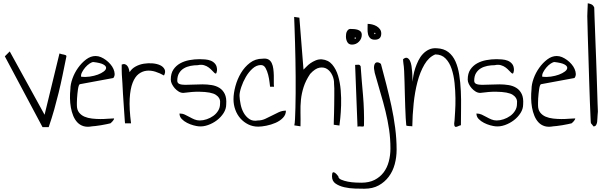

<svg xmlns="http://www.w3.org/2000/svg" viewBox="-20 -779 3743 1184"><path d="M9.8 -431.6 40 -461.9 254.9 -71.3 346.7 -449.2Q353.5 -446.3 361.3 -444.8Q369.1 -443.4 375.5 -441.9Q381.8 -440.4 385.7 -438.5Q389.6 -436.5 389.6 -431.6Q377 -369.1 365.7 -314.5Q354.5 -259.8 341.8 -208Q329.1 -156.2 314.5 -104Q299.8 -51.8 280.3 4.9H242.2Z M414.1 -229.5Q414.1 -258.8 426.8 -294.4Q439.5 -330.1 461.4 -360.8Q483.4 -391.6 511.2 -412.6Q539.1 -433.6 569.3 -433.6Q585.9 -433.6 602.1 -426.8Q618.2 -419.9 633.3 -408.7Q648.4 -397.5 660.6 -383.3Q672.9 -369.1 679.7 -353.5Q686.5 -337.9 687 -323.2Q687.5 -308.6 678.7 -297.9L472.7 -259.8Q468.8 -258.8 465.8 -250.5Q462.9 -242.2 460.9 -229.5Q459 -216.8 457.5 -201.7Q456.1 -186.5 455.1 -172.4Q454.1 -158.2 454.1 -147Q454.1 -135.7 454.1 -129.9Q454.1 -102.5 467.3 -85.4Q480.5 -68.4 501 -59.6Q521.5 -50.8 547.4 -47.9Q573.2 -44.9 598.6 -44.9Q624 -44.9 646.5 -46.9Q668.9 -48.8 683.6 -48.8Q683.6 -44.9 680.7 -40Q677.7 -35.2 673.8 -30.8Q669.9 -26.4 666 -22.9Q662.1 -19.5 661.1 -18.6Q653.3 -16.6 637.2 -13.2Q621.1 -9.8 603 -6.8Q585 -3.9 569.3 -2Q553.7 0 547.9 0Q517.6 5.9 495.1 -1Q472.7 -7.8 457 -24.4Q441.4 -41 431.6 -64.9Q421.9 -88.9 417 -116.2Q412.1 -143.6 411.6 -172.9Q411.1 -202.1 414.1 -229.5ZM555.7 -396.5Q546.9 -396.5 532.7 -387.2Q518.6 -377.9 506.3 -363.8Q494.1 -349.6 485.8 -333.5Q477.5 -317.4 480.5 -305.7Q505.9 -302.7 533.2 -306.6Q560.5 -310.5 583 -318.8Q605.5 -327.1 620.1 -338.4Q634.8 -349.6 634.3 -361.3Q633.8 -373 615.7 -382.3Q597.7 -391.6 555.7 -396.5Z M730.5 -380.9Q742.2 -385.7 751 -382.8Q759.8 -379.9 765.6 -372.1Q771.5 -364.3 774.4 -354Q777.3 -343.8 779.3 -334Q792 -355.5 815.9 -368.7Q839.8 -381.8 867.2 -386.2Q894.5 -390.6 921.9 -388.2Q949.2 -385.7 968.3 -376.5Q987.3 -367.2 995.1 -351.1Q1002.9 -335 991.2 -313.5Q965.8 -328.1 938 -336.9Q910.2 -345.7 883.8 -342.8Q857.4 -339.8 835 -322.8Q812.5 -305.7 797.9 -268.6Q783.2 -231.4 779.8 -170.4Q776.4 -109.4 788.1 -18.6H751Q751 -18.6 749.5 -34.7Q748 -50.8 746.6 -77.1Q745.1 -103.5 742.7 -135.7Q740.2 -168 738.3 -201.2Q736.3 -234.4 734.9 -265.1Q733.4 -295.9 731.4 -318.4Q731.4 -321.3 731 -330.1Q730.5 -338.9 730.5 -349.1Q730.5 -359.4 730.5 -368.2Q730.5 -377 730.5 -380.9Z M1086.9 -79.1Q1104.5 -79.1 1119.6 -72.3Q1134.8 -65.4 1149.4 -57.1Q1164.1 -48.8 1179.2 -42.5Q1194.3 -36.1 1211.9 -36.1Q1232.4 -36.1 1254.4 -43.5Q1276.4 -50.8 1294.9 -64Q1313.5 -77.1 1325.2 -96.2Q1336.9 -115.2 1336.9 -137.7Q1337.9 -144.5 1337.4 -154.3Q1336.9 -164.1 1331.1 -174.3Q1325.2 -184.6 1311.5 -193.8Q1297.9 -203.1 1272 -208Q1246.1 -212.9 1207 -213.4Q1168 -213.9 1110.4 -206.1Q1095.7 -206.1 1082 -214.4Q1068.4 -222.7 1057.6 -234.9Q1046.9 -247.1 1040 -261.2Q1033.2 -275.4 1033.2 -288.1Q1033.2 -326.2 1049.3 -350.1Q1065.4 -374 1090.8 -388.2Q1116.2 -402.3 1147.5 -408.2Q1178.7 -414.1 1210.9 -414.1Q1225.6 -414.1 1244.6 -412.6Q1263.7 -411.1 1279.8 -404.8Q1295.9 -398.4 1307.1 -384.8Q1318.4 -371.1 1318.4 -346.7Q1316.4 -330.1 1313 -326.7Q1309.6 -323.2 1303.2 -328.6Q1296.9 -334 1288.1 -343.8Q1279.3 -353.5 1267.1 -362.8Q1254.9 -372.1 1237.8 -377Q1220.7 -381.8 1199.2 -377Q1176.8 -377 1154.3 -372.6Q1131.8 -368.2 1113.8 -357.4Q1095.7 -346.7 1084.5 -328.1Q1073.2 -309.6 1073.2 -281.2Q1073.2 -266.6 1086.4 -261.2Q1099.6 -255.9 1121.6 -255.9Q1143.6 -255.9 1171.4 -257.3Q1199.2 -258.8 1228.5 -258.8Q1257.8 -258.8 1285.2 -254.4Q1312.5 -250 1333.5 -236.8Q1354.5 -223.6 1366.2 -199.2Q1377.9 -174.8 1375 -135.7Q1375 -107.4 1358.9 -82Q1342.8 -56.6 1317.9 -37.6Q1293 -18.6 1262.7 -7.8Q1232.4 2.9 1204.1 0Q1192.4 -1 1172.4 -6.3Q1152.3 -11.7 1133.3 -21.5Q1114.3 -31.2 1100.6 -45.4Q1086.9 -59.6 1086.9 -79.1Z M1419.9 -167Q1419.9 -203.1 1431.6 -247.1Q1443.4 -291 1465.8 -328.6Q1488.3 -366.2 1521.5 -391.6Q1554.7 -417 1598.6 -417Q1621.1 -419.9 1634.8 -412.6Q1648.4 -405.3 1655.8 -389.6Q1663.1 -374 1665.5 -354Q1668 -334 1668.5 -313Q1668.9 -292 1668.5 -273.9Q1668 -255.9 1669.9 -244.1H1645.5Q1644.5 -250 1642.1 -272Q1639.6 -293.9 1633.8 -317.4Q1627.9 -340.8 1617.7 -359.4Q1607.4 -377.9 1588.9 -377.9Q1561.5 -377.9 1537.6 -356.4Q1513.7 -335 1496.1 -304.7Q1478.5 -274.4 1467.8 -242.2Q1457 -210 1457 -188.5Q1458 -164.1 1463.9 -135.3Q1469.7 -106.4 1482.9 -83Q1496.1 -59.6 1517.6 -44.9Q1539.1 -30.3 1570.3 -36.1Q1593.8 -36.1 1615.2 -45.9Q1636.7 -55.7 1657.2 -66.4Q1677.7 -77.1 1698.7 -86.9Q1719.7 -96.7 1743.2 -96.7Q1743.2 -71.3 1724.6 -52.2Q1706.1 -33.2 1679.2 -21.5Q1652.3 -9.8 1622.6 -3.9Q1592.8 2 1572.3 2Q1539.1 2 1511.2 -11.7Q1483.4 -25.4 1462.9 -48.3Q1442.4 -71.3 1431.2 -102.1Q1419.9 -132.8 1419.9 -167Z M1826.2 -669.9 1851.6 -349.6Q1858.4 -355.5 1869.1 -367.2Q1879.9 -378.9 1894.5 -389.2Q1909.2 -399.4 1926.8 -406.7Q1944.3 -414.1 1964.8 -413.1Q2004.9 -409.2 2028.8 -380.9Q2052.7 -352.5 2064.9 -311.5Q2077.1 -270.5 2081.1 -222.2Q2085 -173.8 2083.5 -129.9Q2082 -85.9 2078.6 -51.8Q2075.2 -17.6 2073.2 -4.9L2038.1 -9.8Q2038.1 -18.6 2038.6 -37.6Q2039.1 -56.6 2040 -82.5Q2041 -108.4 2041 -136.7Q2041 -165 2041.5 -189.9Q2042 -214.8 2041.5 -234.4Q2041 -253.9 2040 -261.7Q2041 -289.1 2029.3 -314.5Q2017.6 -339.8 1998 -353Q1978.5 -366.2 1951.2 -361.8Q1923.8 -357.4 1892.6 -323.2Q1865.2 -282.2 1852.5 -242.7Q1839.8 -203.1 1835.9 -164.6Q1832 -126 1833 -85.4Q1834 -44.9 1833 0L1794.9 -5.9Q1797.9 -16.6 1799.3 -45.4Q1800.8 -74.2 1801.8 -114.7Q1802.7 -155.3 1803.2 -205.1Q1803.7 -254.9 1803.2 -308.1Q1802.7 -361.3 1801.8 -415Q1800.8 -468.8 1799.3 -517.6Q1797.9 -566.4 1796.4 -607.4Q1794.9 -648.4 1793.9 -674.8Z M2169.9 -378.9Q2181.6 -378.9 2189.9 -379.9Q2198.2 -380.9 2204.1 -370.1Q2207 -326.2 2210.9 -280.8Q2214.8 -235.4 2218.8 -189.5Q2222.7 -143.6 2224.1 -97.2Q2225.6 -50.8 2224.6 -6.8Q2224.6 -1 2221.7 0.5Q2218.8 2 2213.4 1.5Q2208 1 2200.7 0.5Q2193.4 0 2184.6 2ZM2113.3 -553.7Q2113.3 -560.5 2114.3 -568.8Q2115.2 -577.1 2118.7 -584Q2122.1 -590.8 2127.4 -595.7Q2132.8 -600.6 2140.6 -600.6Q2152.3 -600.6 2164.1 -599.6Q2175.8 -598.6 2186.5 -595.2Q2197.3 -591.8 2204.1 -584.5Q2210.9 -577.1 2210.9 -563.5Q2210.9 -540 2193.4 -522Q2175.8 -503.9 2150.4 -503.9Q2130.9 -503.9 2122.1 -519Q2113.3 -534.2 2113.3 -553.7ZM2169.9 -548.8Q2167 -548.8 2167 -543.9Q2167 -539.1 2169.9 -539.1Q2173.8 -539.1 2173.8 -543.9Q2173.8 -548.8 2169.9 -548.8Z M2027.3 307.6Q2027.3 297.9 2028.8 291Q2030.3 284.2 2034.7 283.2Q2039.1 282.2 2046.9 287.6Q2054.7 293 2066.4 308.6Q2066.4 321.3 2084.5 329.1Q2102.5 336.9 2126 341.3Q2149.4 345.7 2173.3 346.7Q2197.3 347.7 2208 347.7Q2255.9 347.7 2289.6 330.6Q2323.2 313.5 2345.2 284.7Q2367.2 255.9 2377.4 217.3Q2387.7 178.7 2387.7 136.7Q2387.7 76.2 2379.4 20Q2371.1 -36.1 2357.4 -92.3Q2343.8 -148.4 2326.2 -206.5Q2308.6 -264.6 2291 -329.1Q2284.2 -358.4 2287.1 -373Q2290 -387.7 2297.4 -392.1Q2304.7 -396.5 2314 -393.6Q2323.2 -390.6 2329.1 -384.8Q2345.7 -323.2 2362.3 -258.3Q2378.9 -193.4 2393.6 -126Q2408.2 -58.6 2417 9.8Q2425.8 78.1 2425.8 144.5Q2425.8 190.4 2414.1 233.9Q2402.3 277.3 2377.4 310.5Q2352.5 343.8 2315.4 364.3Q2278.3 384.8 2226.6 384.8Q2203.1 384.8 2168.9 383.8Q2134.8 382.8 2103 375.5Q2071.3 368.2 2049.3 353Q2027.3 337.9 2027.3 307.6ZM2247.1 -631.8Q2259.8 -631.8 2274.4 -628.4Q2289.1 -625 2301.8 -617.7Q2314.5 -610.4 2322.8 -599.1Q2331.1 -587.9 2331.1 -572.3Q2331.1 -534.2 2291 -534.2Q2272.5 -534.2 2262.7 -543.9Q2252.9 -553.7 2249.5 -568.4Q2246.1 -583 2246.6 -600.1Q2247.1 -617.2 2247.1 -631.8ZM2291 -577.1Q2288.1 -577.1 2288.1 -572.8Q2288.1 -568.4 2291 -568.4Q2294.9 -568.4 2294.9 -572.8Q2294.9 -577.1 2291 -577.1Z M2485.4 -4.9Q2483.4 -20.5 2481.9 -50.3Q2480.5 -80.1 2479 -117.7Q2477.5 -155.3 2476.6 -196.3Q2475.6 -237.3 2474.6 -274.4Q2473.6 -311.5 2472.2 -341.3Q2470.7 -371.1 2467.8 -386.7Q2467.8 -387.7 2467.3 -391.6Q2466.8 -395.5 2466.3 -400.4Q2465.8 -405.3 2465.8 -408.7Q2465.8 -412.1 2465.8 -414.1Q2480.5 -425.8 2490.7 -421.9Q2501 -418 2507.8 -404.8Q2514.6 -391.6 2517.6 -372.1Q2520.5 -352.5 2522 -333Q2523.4 -313.5 2523.4 -297.4Q2523.4 -281.2 2523.4 -274.4Q2525.4 -291 2529.3 -313.5Q2533.2 -335.9 2541 -359.4Q2548.8 -382.8 2560.1 -405.8Q2571.3 -428.7 2587.9 -446.3Q2604.5 -463.9 2625.5 -473.6Q2646.5 -483.4 2673.8 -481.4Q2716.8 -479.5 2744.6 -458Q2772.5 -436.5 2788.6 -400.4Q2804.7 -364.3 2812 -317.4Q2819.3 -270.5 2821.8 -217.8Q2824.2 -165 2823.2 -110.8Q2822.3 -56.6 2822.3 -6.8Q2813.5 -4.9 2804.7 -0.5Q2795.9 3.9 2790 3.4Q2784.2 2.9 2781.7 -5.4Q2779.3 -13.7 2783.2 -38.1Q2784.2 -55.7 2786.6 -92.3Q2789.1 -128.9 2788.6 -173.8Q2788.1 -218.8 2783.2 -266.6Q2778.3 -314.5 2765.1 -354Q2752 -393.6 2727.5 -418.5Q2703.1 -443.4 2664.1 -443.4Q2624 -426.8 2597.2 -380.9Q2570.3 -335 2554.2 -273.4Q2538.1 -211.9 2530.8 -140.1Q2523.4 -68.4 2522.5 0Q2520.5 -1 2515.1 -1Q2509.8 -1 2503.4 -1.5Q2497.1 -2 2491.7 -2.9Q2486.3 -3.9 2485.4 -4.9Z M2918 -79.1Q2935.5 -79.1 2950.7 -72.3Q2965.8 -65.4 2980.5 -57.1Q2995.1 -48.8 3010.3 -42.5Q3025.4 -36.1 3043 -36.1Q3063.5 -36.1 3085.4 -43.5Q3107.4 -50.8 3126 -64Q3144.5 -77.1 3156.2 -96.2Q3168 -115.2 3168 -137.7Q3168.9 -144.5 3168.5 -154.3Q3168 -164.1 3162.1 -174.3Q3156.2 -184.6 3142.6 -193.8Q3128.9 -203.1 3103 -208Q3077.1 -212.9 3038.1 -213.4Q2999 -213.9 2941.4 -206.1Q2926.8 -206.1 2913.1 -214.4Q2899.4 -222.7 2888.7 -234.9Q2877.9 -247.1 2871.1 -261.2Q2864.3 -275.4 2864.3 -288.1Q2864.3 -326.2 2880.4 -350.1Q2896.5 -374 2921.9 -388.2Q2947.3 -402.3 2978.5 -408.2Q3009.8 -414.1 3042 -414.1Q3056.6 -414.1 3075.7 -412.6Q3094.7 -411.1 3110.8 -404.8Q3127 -398.4 3138.2 -384.8Q3149.4 -371.1 3149.4 -346.7Q3147.5 -330.1 3144 -326.7Q3140.6 -323.2 3134.3 -328.6Q3127.9 -334 3119.1 -343.8Q3110.4 -353.5 3098.1 -362.8Q3085.9 -372.1 3068.8 -377Q3051.8 -381.8 3030.3 -377Q3007.8 -377 2985.4 -372.6Q2962.9 -368.2 2944.8 -357.4Q2926.8 -346.7 2915.5 -328.1Q2904.3 -309.6 2904.3 -281.2Q2904.3 -266.6 2917.5 -261.2Q2930.7 -255.9 2952.6 -255.9Q2974.6 -255.9 3002.4 -257.3Q3030.3 -258.8 3059.6 -258.8Q3088.9 -258.8 3116.2 -254.4Q3143.6 -250 3164.6 -236.8Q3185.5 -223.6 3197.3 -199.2Q3209 -174.8 3206.1 -135.7Q3206.1 -107.4 3189.9 -82Q3173.8 -56.6 3148.9 -37.6Q3124 -18.6 3093.8 -7.8Q3063.5 2.9 3035.2 0Q3023.4 -1 3003.4 -6.3Q2983.4 -11.7 2964.4 -21.5Q2945.3 -31.2 2931.6 -45.4Q2918 -59.6 2918 -79.1Z M3257.8 -229.5Q3257.8 -258.8 3270.5 -294.4Q3283.2 -330.1 3305.2 -360.8Q3327.1 -391.6 3355 -412.6Q3382.8 -433.6 3413.1 -433.6Q3429.7 -433.6 3445.8 -426.8Q3461.9 -419.9 3477.1 -408.7Q3492.2 -397.5 3504.4 -383.3Q3516.6 -369.1 3523.4 -353.5Q3530.3 -337.9 3530.8 -323.2Q3531.2 -308.6 3522.5 -297.9L3316.4 -259.8Q3312.5 -258.8 3309.6 -250.5Q3306.6 -242.2 3304.7 -229.5Q3302.7 -216.8 3301.3 -201.7Q3299.8 -186.5 3298.8 -172.4Q3297.9 -158.2 3297.9 -147Q3297.9 -135.7 3297.9 -129.9Q3297.9 -102.5 3311 -85.4Q3324.2 -68.4 3344.7 -59.6Q3365.2 -50.8 3391.1 -47.9Q3417 -44.9 3442.4 -44.9Q3467.8 -44.9 3490.2 -46.9Q3512.7 -48.8 3527.3 -48.8Q3527.3 -44.9 3524.4 -40Q3521.5 -35.2 3517.6 -30.8Q3513.7 -26.4 3509.8 -22.9Q3505.9 -19.5 3504.9 -18.6Q3497.1 -16.6 3481 -13.2Q3464.8 -9.8 3446.8 -6.8Q3428.7 -3.9 3413.1 -2Q3397.5 0 3391.6 0Q3361.3 5.9 3338.9 -1Q3316.4 -7.8 3300.8 -24.4Q3285.2 -41 3275.4 -64.9Q3265.6 -88.9 3260.7 -116.2Q3255.9 -143.6 3255.4 -172.9Q3254.9 -202.1 3257.8 -229.5ZM3399.4 -396.5Q3390.6 -396.5 3376.5 -387.2Q3362.3 -377.9 3350.1 -363.8Q3337.9 -349.6 3329.6 -333.5Q3321.3 -317.4 3324.2 -305.7Q3349.6 -302.7 3377 -306.6Q3404.3 -310.5 3426.8 -318.8Q3449.2 -327.1 3463.9 -338.4Q3478.5 -349.6 3478 -361.3Q3477.5 -373 3459.5 -382.3Q3441.4 -391.6 3399.4 -396.5Z M3604.5 -758.8Q3618.2 -756.8 3628.4 -751.5Q3638.7 -746.1 3644.5 -732.4Q3644.5 -713.9 3646 -681.2Q3647.5 -648.4 3648.9 -605.5Q3650.4 -562.5 3652.3 -512.7Q3654.3 -462.9 3656.2 -412.1Q3658.2 -361.3 3659.7 -311.5Q3661.1 -261.7 3662.6 -218.8Q3664.1 -175.8 3665 -142.6Q3666 -109.4 3667 -91.8Q3667 -89.8 3666.5 -85Q3666 -80.1 3665.5 -73.2Q3665 -66.4 3664.6 -60.1Q3664.1 -53.7 3664.1 -50.8Q3663.1 -44.9 3663.1 -36.6Q3663.1 -28.3 3661.1 -20.5Q3659.2 -12.7 3654.8 -6.3Q3650.4 0 3640.6 1L3624 -19.5Q3623 -20.5 3621.6 -56.2Q3620.1 -91.8 3617.7 -148.9Q3615.2 -206.1 3613.3 -277.8Q3611.3 -349.6 3608.9 -422.9Q3606.4 -496.1 3604.5 -563.5Q3602.5 -630.9 3601.6 -679.7Q3601.6 -683.6 3602.1 -695.3Q3602.5 -707 3603 -719.2Q3603.5 -731.4 3604 -742.7Q3604.5 -753.9 3604.5 -758.8Z"/></svg>

Font: Annie Use Your Telescope
Style: Regular
Weight: 400
Designer: Kimberly Geswein
Foundry: Kimberly Geswein
Version: Version 1.002 2001